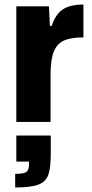

<svg xmlns="http://www.w3.org/2000/svg" viewBox="-20 -538 406 847"><path d="M52 -510H196L200 -424H208Q226 -477 258.5 -497.5Q291 -518 348 -518V-373Q293 -373 262 -359Q231 -345 217 -309.5Q203 -274 203 -209V0H52ZM108 187V175H52V60H204V136Q204 201 193.5 232Q183 263 150.5 276Q118 289 47 289V229Q85 229 96.5 220.5Q108 212 108 187Z"/></svg>

Font: Saira Semi Condensed
Style: Bold
Weight: 700
Width: 4
Designer: Hector Gatti with collaboration of the Omnibus-Type team
Foundry: Omnibus-Type
Version: Version 1.001; ttfautohint (v1.8)